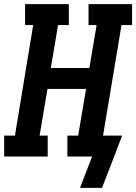

<svg xmlns="http://www.w3.org/2000/svg" viewBox="-24 -755 657 926"><path d="M362 151 420 0H301V-101H353L391 -326H205L167 -101H206V0H-4V-101H48L136 -634H97V-735H308V-634H256L221 -427H407L442 -634H403V-735H613V-634H562L473 -101H565L517 25L468 151Z"/></svg>

Font: Iosevka Curly Slab Extended
Style: Bold Italic
Weight: 700
Width: 7
Italic angle: -9°
Monospace: yes
Designer: Belleve Invis
Foundry: Belleve Invis
Version: Version 11.0.0; ttfautohint (v1.8.3)